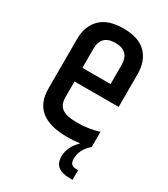

<svg xmlns="http://www.w3.org/2000/svg" viewBox="-187 -670 809 927"><g transform="rotate(30 217.5 -207.0)"><path d="M52 -152V-428Q52 -500 94 -542.5Q136 -585 222 -585Q308 -585 349 -542.5Q390 -500 390 -428V-245H144V-157Q144 -117 168.5 -98Q193 -79 254.5 -79Q316 -79 374 -97V-11L371 -10Q327 29 327 81Q327 117 361 117H373V171H356Q270 171 270 100Q270 46 317 1Q279 5 246 5Q52 5 52 -152ZM144 -321H301V-427Q301 -505 222.5 -505Q144 -505 144 -427Z"/></g></svg>

Font: Khand Medium
Style: Regular
Weight: 500
Designer: Devanagari: Sanchit Sawaria, Jyotish Sonowal; Latin: Satya Rajpurohit
Foundry: Indian Type Foundry
Version: Version 1.100;PS 1.0;hotconv 1.0.78;makeotf.lib2.5.61930; tt